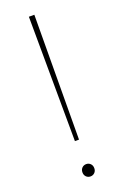

<svg xmlns="http://www.w3.org/2000/svg" viewBox="-140 -747 505 792"><g transform="rotate(-20 113.0 -351.0)"><path d="M102 -157 99 -704H123L120 -157ZM113 2Q102 2 94.5 -5.5Q87 -13 87 -25Q87 -37 94.5 -44.5Q102 -52 113 -52Q124 -52 131.5 -44.5Q139 -37 139 -25Q139 -13 131.5 -5.5Q124 2 113 2Z"/></g></svg>

Font: Poppins Variable
Style: Regular
Weight: 100
Designer: Jonny Pinhorn
Foundry: Indian Type Foundry
Version: Version 6.000